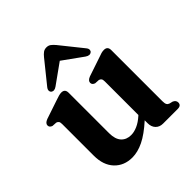

<svg xmlns="http://www.w3.org/2000/svg" viewBox="-187 -808 952 952"><g transform="rotate(-45 289.0 -332.0)"><path d="M72 -130.5V-352Q72 -365 68.2 -370.2Q64.5 -375.5 56.5 -378L31.5 -379.5Q15.5 -385 15.5 -398.5Q15.5 -413.5 37.5 -422L135.5 -455Q165.5 -466 179 -466Q204.5 -466 204.5 -439.5V-156Q204.5 -113.5 223.8 -92.5Q243 -71.5 275.5 -71.5Q296.5 -71.5 320 -81.8Q343.5 -92 368 -114L371 -117V-352Q371 -365 367.2 -370.2Q363.5 -375.5 355.5 -378L330.5 -379.5Q314.5 -385 314.5 -398.5Q314.5 -413.5 336.5 -422L434.5 -455Q450 -461 459.5 -463.5Q469 -466 478 -466Q503.5 -466 503.5 -439.5V-81Q503.5 -65 507.5 -58Q511.5 -51 520 -48L538.5 -43.5Q555 -35.5 555 -21Q555 0 530 0H427.5Q403.5 0 389 -15Q374.5 -30 374.5 -55.5V-76Q322.5 -29 280.8 -8.8Q239 11.5 201 11.5Q143.5 11.5 107.8 -26.2Q72 -64 72 -130.5ZM424 -504.5Q410.5 -493 390.5 -507L285.5 -582.5L180 -507Q160.5 -493 146.5 -504.5Q142 -508.5 141.8 -516.5Q141.5 -524.5 149 -534L242.5 -650Q252.5 -662.5 262.2 -669.5Q272 -676.5 285.5 -676.5Q299 -676.5 308.5 -669.5Q318 -662.5 328.5 -650L421.5 -534Q429.5 -524.5 429.2 -516.5Q429 -508.5 424 -504.5Z"/></g></svg>

Font: Fraunces 72pt S050 SemiBold
Style: Regular
Weight: 600
Version: Version 1.000; ttfautohint (v1.8.3)